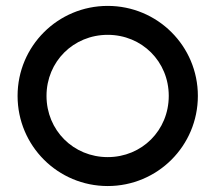

<svg xmlns="http://www.w3.org/2000/svg" viewBox="-20 -623 730 651"><path d="M345.2 7.8C514.2 7.8 650.9 -128.4 650.9 -297.9C650.9 -466.8 514.2 -603 345.2 -603C176.3 -603 39.6 -466.8 39.6 -297.9C39.6 -128.4 176.3 7.8 345.2 7.8ZM345.2 -90.3C229 -90.3 137.7 -181.2 137.7 -297.9C137.7 -414.1 229 -504.9 345.2 -504.9C461.4 -504.9 552.2 -414.1 552.2 -297.9C552.2 -181.2 461.4 -90.3 345.2 -90.3Z"/></svg>

Font: Now SemiBold
Style: Regular
Weight: 600
Designer: Alfredo Marco Pradil
Foundry: Alfredo Marco Pradil
Version: Version 1.200;hotconv 1.0.109;makeotfexe 2.5.65596